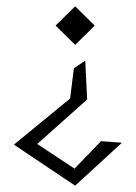

<svg xmlns="http://www.w3.org/2000/svg" viewBox="-20 -614 430 608"><path d="M214 -398 202 -302 24 -156 218 -26 366 -162 300 -167 216 -80 98 -158 256 -299 250 -422ZM280 -533 218 -594 156 -533 218 -472Z"/></svg>

Font: Stormblade
Style: Regular
Weight: 400
Designer: Mew Too
Foundry: Cannot Into Space Fonts
Version: Version 0.77